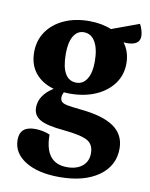

<svg xmlns="http://www.w3.org/2000/svg" viewBox="-85 -553 692 885"><g transform="rotate(10 261.0 -110.0)"><path d="M234 -117Q220 -117 207 -118Q200 -105 200 -93Q200 -81 207 -73.5Q214 -66 234.5 -62Q255 -58 295 -54Q402 -44 453.5 -8Q505 28 505 93Q505 174 437 222Q369 270 254 270Q154 270 94.5 233Q35 196 35 134Q35 71 106 71Q142 71 176 85Q176 219 281 219Q326 219 352.5 197Q379 175 379 137Q379 96 349.5 79Q320 62 238 54Q158 47 125.5 28.5Q93 10 93 -27Q93 -85 158 -126Q102 -142 71 -180.5Q40 -219 40 -277Q40 -332 68.5 -373.5Q97 -415 148 -438.5Q199 -462 266 -462Q325 -462 370 -443L498 -490Q505 -478 509.5 -462Q514 -446 514 -435Q514 -392 453 -392Q446 -392 438 -393Q468 -353 468 -299Q468 -245 438 -204Q408 -163 355.5 -140Q303 -117 234 -117ZM256 -172Q287 -172 305 -201Q323 -230 323 -281Q323 -341 304 -374Q285 -407 250 -407Q220 -407 202.5 -378Q185 -349 185 -296Q185 -172 256 -172Z"/></g></svg>

Font: Petrona ExtraBold
Style: Regular
Weight: 800
Designer: Ringo R. Seeber
Foundry: Ringo R. Seeber
Version: Version 2.001; ttfautohint (v1.8.3)